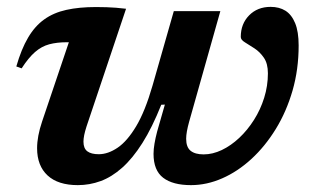

<svg xmlns="http://www.w3.org/2000/svg" viewBox="-20 -527 920 559"><path d="M486 -494.5H621.5L530.5 -172Q526.5 -157.5 524.2 -145Q522 -132.5 522 -123Q522 -98.5 535 -88Q548 -77.5 573 -77.5Q599 -77.5 625.8 -90.2Q652.5 -103 676.5 -125.5Q700.5 -148 719.5 -178Q738.5 -208 749.2 -242.5Q760 -277 760 -313.5Q760 -342 748.2 -359Q736.5 -376 720.8 -386.2Q705 -396.5 693 -403.8Q681 -411 681 -419.5Q681 -457.5 705.2 -482.2Q729.5 -507 768 -507Q793 -507 811 -495.8Q829 -484.5 839.2 -459.8Q849.5 -435 849.5 -394.5Q849.5 -325 831.8 -263.5Q814 -202 783 -151.5Q752 -101 712 -64.2Q672 -27.5 627 -7.8Q582 12 536 12Q483 12 455 -9.5Q427 -31 427 -79Q427 -92.5 429.8 -108.8Q432.5 -125 437.5 -144L460 -222.5L449.5 -222Q423 -155.5 394.5 -110.5Q366 -65.5 335.5 -38.5Q305 -11.5 273 0.2Q241 12 206.5 12Q149 12 118.5 -16.2Q88 -44.5 88 -95.5Q88 -130 102.5 -173L180.5 -404Q178.5 -404 177.5 -404Q176.5 -404 174.5 -404Q145.5 -404 123.2 -398Q101 -392 82 -375.5Q63 -359 43 -328L27.5 -333.5Q42 -384 61.8 -417.5Q81.5 -451 108.8 -470.5Q136 -490 173 -498.2Q210 -506.5 259.5 -506.5Q276 -506.5 290 -506Q304 -505.5 317.5 -504.5Q331 -503.5 347 -501.5L232 -159Q227.5 -145 225.2 -134Q223 -123 223 -114.5Q223 -95 234.2 -86.5Q245.5 -78 267.5 -78Q294.5 -78 322.5 -97Q350.5 -116 376.5 -159.5Q402.5 -203 424 -277.5Z"/></svg>

Font: Newsreader 9pt SemiBold
Style: Italic
Weight: 600
Italic angle: -17°
Designer: Hugues Gentile
Foundry: Production Type
Version: Version 1.003